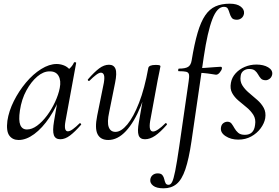

<svg xmlns="http://www.w3.org/2000/svg" viewBox="-20 -746 1515 1041"><path d="M81 13Q48 13 30.5 -11Q13 -35 20 -91Q28 -144 55 -198Q82 -252 120.5 -298Q159 -344 203 -371.5Q247 -399 287 -399Q306 -399 325 -392Q344 -385 357.5 -369.5Q371 -354 373 -328L325 -357Q339 -359 356 -373.5Q373 -388 381 -407Q383 -410 388.5 -408.5Q394 -407 393 -405L335 -89Q325 -34 348 -34Q359 -34 375.5 -46Q392 -58 411 -77Q414 -80 418 -76Q422 -72 419 -69Q387 -32 360 -11.5Q333 9 307 9Q280 9 272 -13.5Q264 -36 273 -89L297 -229L315 -246Q288 -168 248.5 -109.5Q209 -51 165.5 -19Q122 13 81 13ZM126 -44Q153 -44 181 -64.5Q209 -85 234.5 -119Q260 -153 278.5 -193Q297 -233 304 -269Q312 -309 297.5 -334.5Q283 -360 248 -359Q215 -359 182 -331Q149 -303 123 -255.5Q97 -208 88 -147Q80 -93 90 -68.5Q100 -44 126 -44Z M567 13Q525 13 509 -18.5Q493 -50 507 -119L543 -297Q548 -327 543.5 -339.5Q539 -352 527 -352Q517 -352 501 -340Q485 -328 466 -309Q462 -305 458 -309Q454 -313 458 -317Q491 -355 517.5 -375Q544 -395 571 -395Q597 -395 606 -373Q615 -351 604 -297L572 -138Q560 -83 569.5 -57Q579 -31 606 -31Q637 -31 670.5 -71.5Q704 -112 734 -189Q764 -266 784 -377L798 -376Q779 -259 743.5 -171.5Q708 -84 663 -35.5Q618 13 567 13ZM766 9Q739 9 731.5 -13Q724 -35 733 -84L784 -377Q787 -394 824 -394Q840 -394 845 -392Q850 -390 850 -387Q850 -384 845 -361Q840 -338 835 -312L794 -89Q785 -33 810 -33Q821 -33 838 -44.5Q855 -56 876 -77Q879 -81 883 -76.5Q887 -72 884 -69Q849 -29 821 -10Q793 9 766 9Z M867 275Q828 275 810 260.5Q792 246 795 227Q797 212 808 203Q819 194 835 194Q853 194 860.5 203.5Q868 213 870.5 225Q873 237 877.5 246.5Q882 256 894 256Q905 256 913 241Q921 226 930 181Q939 136 952 47L1003 -306Q1007 -331 1004.5 -342.5Q1002 -354 989 -357Q976 -360 949 -360Q945 -360 946 -367Q947 -374 950 -374Q985 -374 1000 -383.5Q1015 -393 1019 -418Q1034 -509 1051.5 -568.5Q1069 -628 1092.5 -662.5Q1116 -697 1148.5 -711.5Q1181 -726 1226 -726Q1265 -726 1285.5 -710Q1306 -694 1303 -672Q1300 -656 1289 -647.5Q1278 -639 1264 -639Q1244 -639 1236.5 -649.5Q1229 -660 1225 -674Q1221 -688 1215.5 -698.5Q1210 -709 1194 -709Q1157 -709 1131 -641Q1105 -573 1085 -439L1018 21Q1004 116 985 172Q966 228 937.5 251.5Q909 275 867 275ZM1150 -341Q1142 -342 1124 -345Q1106 -348 1083 -350Q1060 -352 1038 -352L1040 -376Q1062 -376 1091 -378Q1120 -380 1144.5 -382Q1169 -384 1176 -384Q1181 -384 1182.5 -381Q1184 -378 1183 -374Q1182 -366 1171.5 -353Q1161 -340 1150 -341Z M1272 11Q1232 11 1203 -8Q1174 -27 1178 -54Q1180 -70 1190.5 -78Q1201 -86 1213 -86Q1228 -86 1236 -75Q1244 -64 1251.5 -50.5Q1259 -37 1271.5 -26Q1284 -15 1308 -15Q1332 -15 1346 -28.5Q1360 -42 1363 -69Q1368 -100 1354 -122.5Q1340 -145 1317.5 -163.5Q1295 -182 1273 -200.5Q1251 -219 1238.5 -242Q1226 -265 1232 -297Q1237 -326 1257.5 -348.5Q1278 -371 1307.5 -383.5Q1337 -396 1370 -396Q1409 -396 1434 -381Q1459 -366 1456 -343Q1453 -327 1442 -319Q1431 -311 1421 -311Q1403 -311 1394.5 -320.5Q1386 -330 1379.5 -342Q1373 -354 1362.5 -363Q1352 -372 1331 -372Q1313 -372 1300 -362Q1287 -352 1285 -335Q1280 -306 1293.5 -284Q1307 -262 1329.5 -243Q1352 -224 1374.5 -204.5Q1397 -185 1410 -161Q1423 -137 1418 -105Q1413 -77 1393 -50Q1373 -23 1342 -6Q1311 11 1272 11Z"/></svg>

Font: Cormorant Light Medium
Style: Italic
Weight: 500
Italic angle: -10°
Version: Version 4.000